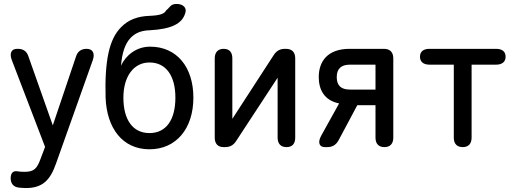

<svg xmlns="http://www.w3.org/2000/svg" viewBox="-20 -744 2645 971"><path d="M111 207C195 207 234 167 263 84L450 -442C461 -476 448 -497 418 -497C391 -497 372 -484 364 -457L247 -110L124 -458C116 -484 98 -497 71 -497H66C38 -497 27 -475 39 -442L208 -1L186 57C167 109 153 125 103 125C90 125 77 124 65 122C45 120 34 132 34 158C34 185 49 203 78 205C89 206 100 207 111 207Z M736 11C872 11 958 -95 958 -250C958 -405 874 -508 739 -508C671 -508 617 -466 592 -412C597 -475 612 -523 641 -553C664 -577 695 -590 738 -591C847 -597 900 -624 916 -675C928 -705 905 -724 874 -724C842 -724 842 -709 820 -691C811 -674 789 -666 738 -664C676 -662 629 -644 593 -607C532 -547 509 -438 514 -250C520 -95 600 11 736 11ZM604 -250C604 -356 655 -428 736 -428C821 -428 867 -359 867 -250C867 -139 821 -71 736 -71C651 -71 604 -139 604 -250Z M1111 0H1118C1144 0 1161 -10 1175 -32L1384 -351V-48C1384 -17 1400 0 1429 0C1458 0 1473 -17 1473 -48V-449C1473 -480 1457 -497 1426 -497H1421C1396 -497 1378 -487 1364 -465L1155 -143V-449C1155 -480 1140 -497 1111 -497C1082 -497 1066 -479 1066 -449V-48C1066 -17 1082 0 1111 0Z M1623 0H1635C1661 0 1679 -11 1692 -34L1787 -212H1879V-48C1879 -17 1895 0 1924 0C1953 0 1969 -17 1969 -48V-449C1969 -480 1952 -497 1922 -497H1748C1636 -497 1592 -433 1592 -354C1592 -292 1619 -236 1695 -221L1604 -57C1586 -24 1594 0 1623 0ZM1683 -354C1683 -397 1706 -417 1750 -417H1879V-291H1750C1706 -291 1683 -310 1683 -354Z M2320 0C2349 0 2365 -17 2365 -48V-417H2489C2520 -417 2537 -432 2537 -457C2537 -483 2520 -497 2489 -497H2152C2121 -497 2104 -483 2104 -457C2104 -432 2121 -417 2152 -417H2275V-48C2275 -17 2291 0 2320 0Z"/></svg>

Font: 寒蝉半圆体
Style: Regular
Weight: 400
Designer: Yoshimichi Ohira & Warren
Foundry: ChillType
Version: Version 1.800;Glyphs 3.1.1 (3135)